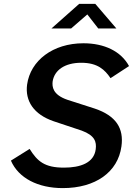

<svg xmlns="http://www.w3.org/2000/svg" viewBox="-20 -955 709 985"><path d="M484 -809H577L469 -935H386L244 -809H345L428 -881ZM302 10C470 10 585 -72 603 -204C616 -296 576 -361 466 -398L326 -443C250 -469 247 -510 250 -537C259 -595 312 -633 397 -633C481 -633 518 -597 547 -554L642 -616C601 -692 515 -733 408 -733C251 -733 136 -644 119 -521C108 -437 153 -368 255 -333L399 -285C467 -260 476 -227 471 -189C462 -119 392 -95 308 -95C209 -95 172 -127 132 -191L36 -131C75 -41 175 10 302 10Z"/></svg>

Font: United Sans SemiBold
Style: Italic
Weight: 600
Italic angle: -8°
Designer: Pablo Impallari, Rodrigo Fuenzalida (Modified by Dan O. Williams)
Version: Version 1.000;PS 001.000;hotconv 1.0.88;makeotf.lib2.5.64775